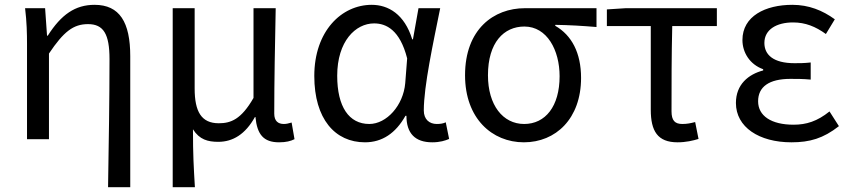

<svg xmlns="http://www.w3.org/2000/svg" viewBox="-20 -577 3521 796"><path d="M428 199H520V-344C520 -485 476 -557 372 -557C292 -557 234 -517 178 -429H175L167 -543H84C91 -486 92 -438 92 -394V0H183V-355C244 -446 284 -477 345 -477C409 -477 434 -436 434 -332C434 -175 431 22 428 199Z M787 -543H696V199H788C783 114 780 66 780 -41C807 2 842 11 885 11C945 11 997 -20 1037 -92H1039C1046 -19 1073 13 1137 13C1166 13 1185 8 1201 0L1189 -69C1176 -65 1166 -63 1157 -63C1133 -63 1117 -75 1117 -106C1117 -239 1120 -394 1123 -543H1031V-171C980 -82 937 -66 887 -66C815 -66 787 -114 787 -210Z M1493 13C1564 13 1620 -24 1661 -97H1665C1665 -24 1701 13 1772 13C1804 13 1826 6 1842 -1L1828 -70C1818 -65 1806 -63 1791 -63C1760 -63 1737 -82 1737 -119C1737 -220 1776 -399 1805 -543H1715L1692 -414H1689C1657 -518 1590 -557 1521 -557C1396 -557 1283 -448 1283 -262C1283 -84 1369 13 1493 13ZM1511 -63C1427 -63 1378 -134 1378 -263C1378 -406 1454 -480 1531 -480C1581 -480 1638 -453 1668 -335L1660 -232C1652 -140 1583 -63 1511 -63Z M2152 13C2284 13 2389 -85 2389 -254C2389 -358 2350 -431 2282 -470V-474C2342 -473 2392 -470 2453 -465V-543H2156C2027 -543 1908 -456 1908 -265C1908 -86 2020 13 2152 13ZM2153 -63C2065 -63 2003 -141 2003 -265C2003 -401 2069 -467 2154 -467C2248 -467 2300 -369 2300 -261C2300 -136 2241 -63 2153 -63Z M2789 13C2824 13 2853 6 2876 -1L2862 -71C2843 -66 2828 -63 2809 -63C2778 -63 2764 -77 2764 -116C2764 -229 2764 -344 2767 -469H2952V-543H2574L2496 -538V-469H2678V-122C2678 -34 2706 13 2789 13Z M3261 13C3337 13 3393 -3 3458 -54L3419 -115C3368 -74 3323 -60 3270 -60C3177 -60 3123 -97 3123 -157C3123 -217 3168 -250 3257 -250C3284 -250 3310 -250 3341 -247V-318C3314 -315 3295 -315 3274 -315C3186 -315 3149 -350 3149 -399C3149 -455 3200 -484 3268 -484C3319 -484 3361 -467 3404 -436L3441 -497C3390 -534 3333 -557 3265 -557C3153 -557 3058 -510 3058 -411C3058 -360 3088 -310 3144 -290V-285C3083 -269 3031 -227 3031 -150C3031 -50 3127 13 3261 13Z"/></svg>

Font: Spoqa Han Sans Neo
Style: Regular
Weight: 400
Designer: [Spoqa Han Sans Neo] Dong-huui Kim ___ Younghwa Kang ___ Yujin Lee ___ [Noto Sans] Ryoko NISHIZUKA ____ (kana & ideograp
Foundry: Spoqa (http://www.spoqa-han-sans.com)
Version: Version 1.100;hotconv 1.0.109;makeotfexe 2.5.65596